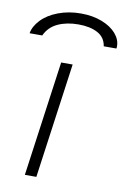

<svg xmlns="http://www.w3.org/2000/svg" viewBox="-113 -788 554 839"><g transform="rotate(10 164.0 -368.5)"><path d="M180 -511 109 0H58L129 -511ZM357 -623Q357 -616 356 -613H300Q294 -652 260.5 -670Q227 -688 175 -688Q123 -688 84 -670Q45 -652 27 -613H-29Q-24 -644 3.5 -673Q31 -702 77 -719.5Q123 -737 178 -737Q230 -737 271 -721Q312 -705 334.5 -679Q357 -653 357 -623Z"/></g></svg>

Font: Chivo Thin Italic
Style: Regular
Weight: 100
Italic angle: -8.05°
Designer: Hector Gatti
Foundry: Omnibus-Type
Version: Version 1.007